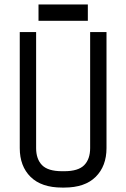

<svg xmlns="http://www.w3.org/2000/svg" viewBox="-20 -827 565 859"><path d="M152.3 -733.9V-807.1H373V-733.9ZM141.6 -164.6Q141.6 -115.2 168.2 -88.1Q194.8 -61 257.8 -61H267.6Q330.1 -61 356.7 -88.1Q383.3 -115.2 383.3 -164.6V-683.6H456.5V-164.6Q456.5 -84 408.2 -35.9Q359.9 12.2 267.6 12.2H257.8Q165.5 12.2 116.9 -35.6Q68.4 -83.5 68.4 -164.6V-683.6H141.6Z"/></svg>

Font: Anka/Coder Condensed
Style: Regular
Weight: 400
Width: 4
Monospace: yes
Version: Version 1.100